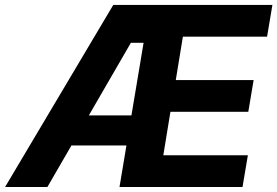

<svg xmlns="http://www.w3.org/2000/svg" viewBox="-42 -747 1108 767"><path d="M-21.7 0 410.5 -727.3H1046.2L1024.9 -600.5H688.6L660.2 -427.2H971.2L949.9 -300.4H638.8L610.4 -126.8H948.2L926.8 0H435.4L463.1 -165.8H243.3L147.4 0ZM312.9 -285.9H483L531.6 -576H480.8Z"/></svg>

Font: Inter P
Style: Bold Italic
Weight: 700
Italic angle: 9.39999°
Designer: Rasmus Andersson
Foundry: rsms
Version: Version 3.018;git-588b23468